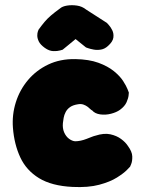

<svg xmlns="http://www.w3.org/2000/svg" viewBox="-20 -728 572 757"><path d="M266 9Q184 5 134 -25.5Q84 -56 60 -107.5Q36 -159 31 -224Q27 -276 42.5 -325Q58 -374 90.5 -412.5Q123 -451 170 -473.5Q217 -496 277 -495Q331 -494 368 -480.5Q405 -467 429 -447.5Q453 -428 465.5 -408.5Q478 -389 483 -376Q488 -363 488 -363Q488 -363 487 -352Q486 -341 479 -325Q472 -309 453 -295Q439 -285 417.5 -279.5Q396 -274 375 -277Q354 -280 343 -293Q341 -293 336.5 -297.5Q332 -302 325.5 -307Q319 -312 309.5 -315.5Q300 -319 288 -317Q268 -314 256.5 -306Q245 -298 239 -286.5Q233 -275 231 -263.5Q229 -252 228 -243Q226 -222 233 -206Q240 -190 252 -181Q264 -172 276 -171Q287 -171 298.5 -173.5Q310 -176 321.5 -180.5Q333 -185 342 -188.5Q351 -192 356 -193Q390 -204 415 -198.5Q440 -193 457.5 -180Q475 -167 484 -153Q501 -130 501.5 -111.5Q502 -93 497.5 -82Q493 -71 493 -71Q493 -71 480.5 -58Q468 -45 441 -28Q414 -11 371 0.5Q328 12 266 9ZM157 -539Q139 -552 133 -564.5Q127 -577 127 -587.5Q127 -598 129.5 -604.5Q132 -611 132 -611Q145 -629 156 -642Q167 -655 181 -667Q195 -679 217 -695Q226 -703 244.5 -706Q263 -709 283.5 -706Q304 -703 320 -690L401 -638Q401 -638 408.5 -630Q416 -622 422.5 -609Q429 -596 427 -580Q425 -564 406 -547Q393 -535 378 -532.5Q363 -530 349.5 -532.5Q336 -535 327.5 -538Q319 -541 319 -541L278 -574Q266 -564 252 -552.5Q238 -541 227 -532Q227 -532 216.5 -529Q206 -526 190 -526.5Q174 -527 157 -539Z"/></svg>

Font: Sour Gummy Black
Style: Regular
Weight: 900
Designer: Stefie Justprince
Foundry: Eifetstype
Version: Version 1.000